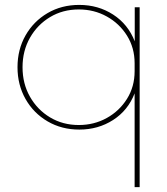

<svg xmlns="http://www.w3.org/2000/svg" viewBox="-20 -518 679 782"><path d="M548.8 244.1H528.3V-137.7Q501.5 -68.4 440.7 -29.3Q379.9 9.8 303.2 9.8Q231 9.8 173.8 -23.7Q116.7 -57.1 84 -114.7Q51.3 -172.4 51.3 -244.1Q51.3 -316.4 84 -373.8Q116.7 -431.2 173.6 -464.6Q230.5 -498 302.7 -498Q379.9 -498 440.7 -458.7Q501.5 -419.4 528.8 -349.6V-488.3H548.8ZM300.8 -8.8Q363.3 -8.8 414.8 -37.4Q466.3 -65.9 497.3 -115.5Q528.3 -165 528.3 -228V-260.3Q528.3 -323.2 497.3 -372.8Q466.3 -422.4 414.8 -450.9Q363.3 -479.5 300.8 -479.5Q235.8 -479.5 184.1 -448.5Q132.3 -417.5 102.1 -364.3Q71.8 -311 71.8 -244.1Q71.8 -177.2 102.1 -124Q132.3 -70.8 184.1 -39.8Q235.8 -8.8 300.8 -8.8Z"/></svg>

Font: Kumbh Sans Thin
Style: Regular
Weight: 250
Version: Version 1.004